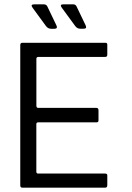

<svg xmlns="http://www.w3.org/2000/svg" viewBox="-20 -864 607 884"><path d="M73.3 -10.3V-656Q73.3 -667 82.7 -667H465.2Q474 -667 474 -658.8V-612.3Q474 -602 464.8 -602H157.2Q147.5 -601.8 147.5 -593.2V-376.3Q148.3 -367.3 155.5 -367.3H423.2Q433.3 -367.3 433.5 -357V-310Q433.5 -300.8 425.2 -300.7H156Q147.3 -300.7 147.3 -292.7V-73.8Q147.3 -65 154.8 -65H463.2Q474 -65 474 -56.7V-11.3Q474 -0.2 464.5 0H82.7Q73.3 0 73.3 -10.3ZM191.5 -744.3 130.2 -828.2Q118.2 -844 138 -844H182Q194.3 -844 198.8 -832.5L239.7 -747.3Q247.2 -731.5 230.3 -731.5H215.3Q200.5 -731.7 191.5 -744.3ZM326 -744.5 264.7 -828.3Q252.7 -844.2 272.5 -844.2H316.5Q328.8 -844.2 333.3 -832.7L374.2 -747.5Q381.7 -731.7 364.8 -731.7H349.8Q335 -731.8 326 -744.5Z"/></svg>

Font: Vivano Light
Style: Regular
Weight: 300
Designer: Joe Prince, Josias Burgherr
Version: Version 2.064;September 19, 2022;FontCreator 14.0.0.2877 64-